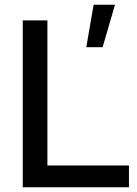

<svg xmlns="http://www.w3.org/2000/svg" viewBox="-20 -790 576 810"><path d="M180 -704H76V0H524V-92H180ZM465 -770H375L344 -591H413Z"/></svg>

Font: Geom
Style: Regular
Weight: 400
Version: Version 1.102